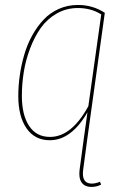

<svg xmlns="http://www.w3.org/2000/svg" viewBox="-20 -548 498 763"><path d="M344.7 181.6Q359.4 181.6 377.4 174.3L381.8 185.5Q364.3 194.8 343.8 194.8Q316.4 194.8 304.2 177Q292 159.2 296.4 126L313.5 -1L327.6 -101.6Q263.2 9.3 178.2 9.3Q118.2 9.3 85.4 -38.1Q52.7 -85.4 52.7 -166.5Q52.7 -207 58.6 -248.3Q64.5 -289.6 76.4 -330.6Q88.4 -371.6 107.9 -407Q127.4 -442.4 153.1 -469.7Q178.7 -497.1 213.9 -512.7Q249 -528.3 290 -528.3Q348.6 -528.3 396.5 -497.1L327.6 -1L310.5 126.5Q303.2 181.6 344.7 181.6ZM178.7 -3.9Q264.2 -3.9 331.1 -126L382.3 -490.7Q342.3 -516.1 289.6 -516.1Q243.7 -516.1 205.6 -494.4Q167.5 -472.7 142.3 -437.3Q117.2 -401.9 99.6 -355.5Q82 -309.1 74.5 -261.7Q66.9 -214.4 66.9 -167Q66.9 -91.3 95.7 -47.6Q124.5 -3.9 178.7 -3.9Z"/></svg>

Font: Fira Sans Compressed Hair
Style: Italic
Weight: 100
Width: 3
Italic angle: -8°
Designer: Carrois Corporate & Edenspiekermann AG
Foundry: Carrois Corporate GbR & Edenspiekermann AG
Version: Version 4.203;PS 004.203;hotconv 1.0.88;makeotf.lib2.5.64775